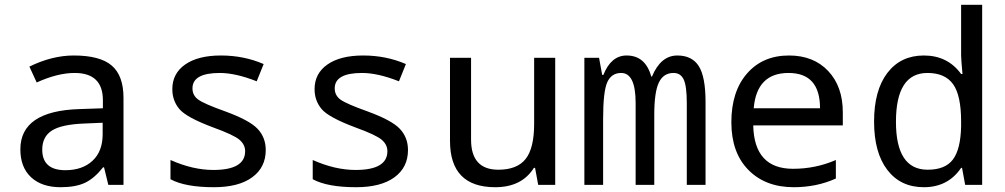

<svg xmlns="http://www.w3.org/2000/svg" viewBox="-20 -780 4241 810"><path d="M437 0 418.9 -74.2H415Q377.4 -26.9 337.9 -8.5Q298.3 9.8 235.8 9.8Q156.2 9.8 111.1 -32.2Q65.9 -74.2 65.9 -149.9Q65.9 -312 314.9 -319.8L414.1 -323.2V-356.9Q414.1 -472.2 294.9 -472.2Q223.1 -472.2 134.8 -432.1L104 -499Q199.7 -545.9 291 -545.9Q401.9 -545.9 451.4 -503.4Q501 -460.9 501 -367.2V0ZM413.1 -262.2 334 -258.8Q238.3 -254.9 198.2 -228.8Q158.2 -202.6 158.2 -148.9Q158.2 -62 255.9 -62Q327.6 -62 370.4 -101.8Q413.1 -141.6 413.1 -213.9Z M699.2 -23.9V-105Q793.5 -63 879.9 -63Q1014.2 -63 1014.2 -142.1Q1014.2 -169.9 990.2 -190.4Q966.3 -210.9 879.9 -242.2Q766.1 -284.7 736.6 -320.1Q707 -355.5 707 -403.8Q707 -470.2 761.5 -508.1Q815.9 -545.9 912.1 -545.9Q1008.8 -545.9 1092.3 -509.8L1063 -437Q974.1 -472.2 907.2 -472.2Q792 -472.2 792 -407.2Q792 -377.4 816.7 -359.6Q841.3 -341.8 930.2 -310.1Q1033.2 -272.5 1067.1 -236.1Q1101.1 -199.7 1101.1 -147Q1101.1 -73.7 1043.9 -32Q986.8 9.8 882.3 9.8Q761.2 9.8 699.2 -23.9Z M1299.3 -23.9V-105Q1393.6 -63 1480 -63Q1614.3 -63 1614.3 -142.1Q1614.3 -169.9 1590.3 -190.4Q1566.4 -210.9 1480 -242.2Q1366.2 -284.7 1336.7 -320.1Q1307.1 -355.5 1307.1 -403.8Q1307.1 -470.2 1361.6 -508.1Q1416 -545.9 1512.2 -545.9Q1608.9 -545.9 1692.4 -509.8L1663.1 -437Q1574.2 -472.2 1507.3 -472.2Q1392.1 -472.2 1392.1 -407.2Q1392.1 -377.4 1416.7 -359.6Q1441.4 -341.8 1530.3 -310.1Q1633.3 -272.5 1667.2 -236.1Q1701.2 -199.7 1701.2 -147Q1701.2 -73.7 1644 -32Q1586.9 9.8 1482.4 9.8Q1361.3 9.8 1299.3 -23.9Z M2250.5 0 2237.3 -71.8H2232.4Q2181.2 9.8 2069.3 9.8Q1878.4 9.8 1878.4 -186V-536.1H1967.3V-190.9Q1967.3 -64 2082.5 -64Q2161.1 -64 2197.3 -109.1Q2233.4 -154.3 2233.4 -257.8V-536.1H2322.3V0Z M2877.4 0V-345.2Q2877.4 -416.5 2864.5 -444.3Q2851.6 -472.2 2821.3 -472.2Q2778.8 -472.2 2759.5 -431.6Q2740.2 -391.1 2740.2 -295.9V0H2661.6V-345.2Q2661.6 -472.2 2600.6 -472.2Q2559.6 -472.2 2542 -433.3Q2524.4 -394.5 2524.4 -277.8V0H2445.3V-536.1H2507.3L2520.5 -463.9H2525.4Q2558.1 -545.9 2623.5 -545.9Q2703.1 -545.9 2727.5 -457H2730.5Q2767.6 -545.9 2837.4 -545.9Q2899.9 -545.9 2928.2 -500.7Q2956.5 -455.6 2956.5 -350.1V0Z M3535.6 -251H3157.7Q3161.6 -67.9 3325.7 -67.9Q3420.9 -67.9 3506.3 -105V-26.9Q3425.3 9.8 3328.6 9.8Q3209 9.8 3137.2 -63.2Q3065.4 -136.2 3065.4 -264.2Q3065.4 -394 3131.6 -470Q3197.8 -545.9 3308.6 -545.9Q3412.1 -545.9 3473.9 -480.5Q3535.6 -415 3535.6 -306.2ZM3159.7 -323.2H3439.5Q3439.5 -472.2 3306.6 -472.2Q3172.4 -472.2 3159.7 -323.2Z M4038.6 -71.8H4034.7Q3979.5 9.8 3877.4 9.8Q3779.3 9.8 3723.4 -63.2Q3667.5 -136.2 3667.5 -267.1Q3667.5 -398.9 3723.6 -472.4Q3779.8 -545.9 3877.4 -545.9Q3978 -545.9 4034.7 -467.8H4040.5Q4034.7 -530.8 4034.7 -546.9V-759.8H4123.5V0H4051.8ZM4034.7 -247.1V-267.1Q4034.7 -377.9 4000.7 -425Q3966.8 -472.2 3892.6 -472.2Q3759.8 -472.2 3759.8 -266.1Q3759.8 -64 3893.6 -64Q3967.8 -64 4000.2 -107.2Q4032.7 -150.4 4034.7 -247.1Z"/></svg>

Font: Noto Mono
Style: Regular
Weight: 400
Designer: Monotype Design Team
Foundry: Monotype Imaging Inc.
Version: Version 1.00